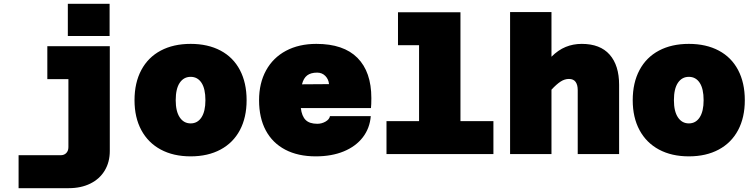

<svg xmlns="http://www.w3.org/2000/svg" viewBox="-20 -804 3940 1002"><path d="M339 178H77V6H297Q315 6 326 -5.5Q337 -17 337 -36V-391H227V-563H553V-16Q553 42 526.5 86Q500 130 451.5 154Q403 178 339 178ZM334 -784H552V-616H334Z M682 -281Q682 -372 717.5 -438.5Q753 -505 819 -540Q885 -575 975 -575Q1065 -575 1131 -540Q1197 -505 1232 -438.5Q1267 -372 1267 -281Q1267 -191 1232 -125Q1197 -59 1131 -23.5Q1065 12 975 12Q885 12 819 -23.5Q753 -59 717.5 -125Q682 -191 682 -281ZM975 -160Q1011 -160 1031.5 -191.5Q1052 -223 1052 -281Q1052 -341 1031.5 -372Q1011 -403 975 -403Q939 -403 918 -372Q897 -341 897 -281Q897 -223 918 -191.5Q939 -160 975 -160Z M1332 -281Q1332 -370 1368.5 -436.5Q1405 -503 1472.5 -539Q1540 -575 1631 -575Q1773 -575 1845.5 -502Q1918 -429 1918 -292Q1918 -258 1916 -240H1550Q1555 -198 1575 -178Q1595 -158 1636 -158Q1659 -158 1679 -169.5Q1699 -181 1702 -198H1915Q1910 -135 1873.5 -87.5Q1837 -40 1774 -14Q1711 12 1628 12Q1535 12 1468.5 -23Q1402 -58 1367 -123.5Q1332 -189 1332 -281ZM1697 -365Q1695 -390 1678 -407.5Q1661 -425 1635 -425Q1602 -425 1583 -410.5Q1564 -396 1556 -364Z M1997 -172H2167V-568H2057V-740H2383V-172H2555V0H1997Z M2949 -392Q2927 -392 2906 -378.5Q2885 -365 2858 -336V0H2642V-741H2858V-508Q2893 -543 2932 -559Q2971 -575 3016 -575Q3112 -575 3161.5 -519Q3211 -463 3211 -361V0H2995V-334Q2995 -361 2984 -376.5Q2973 -392 2949 -392Z M3282 -281Q3282 -372 3317.5 -438.5Q3353 -505 3419 -540Q3485 -575 3575 -575Q3665 -575 3731 -540Q3797 -505 3832 -438.5Q3867 -372 3867 -281Q3867 -191 3832 -125Q3797 -59 3731 -23.5Q3665 12 3575 12Q3485 12 3419 -23.5Q3353 -59 3317.5 -125Q3282 -191 3282 -281ZM3575 -160Q3611 -160 3631.5 -191.5Q3652 -223 3652 -281Q3652 -341 3631.5 -372Q3611 -403 3575 -403Q3539 -403 3518 -372Q3497 -341 3497 -281Q3497 -223 3518 -191.5Q3539 -160 3575 -160Z"/></svg>

Font: Azeret Mono Black
Style: Regular
Weight: 900
Designer: Martin Vácha
Foundry: Displaay
Version: Version 1.000; Glyphs 3.0.3, build 3074